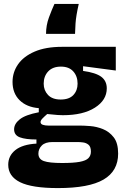

<svg xmlns="http://www.w3.org/2000/svg" viewBox="-20 -774 648 980"><path d="M276 186Q143 186 82.5 156Q22 126 22 67Q22 21 58.5 -8Q95 -37 166 -41V-62Q111 -62 81.5 -73Q52 -84 52 -114Q52 -142 81 -165Q110 -188 178 -201V-222Q116 -227 80 -262.5Q44 -298 44 -356Q44 -405 72 -445.5Q100 -486 156.5 -510.5Q213 -535 297 -535H571V-414L404 -436V-412Q469 -403 497 -382Q525 -361 525 -323Q525 -263 464.5 -224.5Q404 -186 301 -186Q289 -186 274.5 -187Q260 -188 221 -192Q205 -178 196 -168.5Q187 -159 187 -151Q187 -141 198.5 -137Q210 -133 227 -133H388Q408 -133 440.5 -130.5Q473 -128 505.5 -115Q538 -102 560.5 -73Q583 -44 583 10Q583 99 508.5 142.5Q434 186 276 186ZM290 -266Q333 -266 354.5 -289Q376 -312 376 -347Q376 -385 354 -409.5Q332 -434 291 -434Q249 -434 226 -409.5Q203 -385 203 -347Q203 -313 225 -289.5Q247 -266 290 -266ZM297 58Q355 58 387 52Q419 46 431.5 33Q444 20 444 0Q444 -25 432 -35Q420 -45 404 -47Q388 -49 377 -49H248Q211 -49 193.5 -31.5Q176 -14 176 10Q176 38 203.5 48Q231 58 297 58ZM382 -754Q368 -693 365.5 -654Q363 -615 363 -601H215Q215 -645 230 -685.5Q245 -726 258 -754Z"/></svg>

Font: Bricolage Grotesque 10pt ExtraBold
Style: Regular
Weight: 800
Designer: Mathieu Triay
Foundry: Atelier Triay
Version: Version 1.000; ttfautohint (v1.8.4.7-5d5b);gftools[0.9.32]